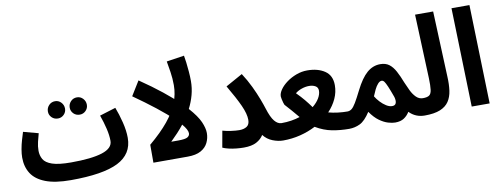

<svg xmlns="http://www.w3.org/2000/svg" viewBox="-62 -1065 3685 1412"><g transform="rotate(-10 1780.5 -358.5)"><path d="M521 -442Q493 -442 474.5 -460.5Q456 -479 456 -505Q456 -532 474.5 -551.5Q493 -571 521 -571Q547 -571 565.5 -551.5Q584 -532 584 -505Q584 -479 565.5 -460.5Q547 -442 521 -442ZM358 -442Q330 -442 311.5 -460.5Q293 -479 293 -505Q293 -532 311.5 -551.5Q330 -571 358 -571Q384 -571 402.5 -551.5Q421 -532 421 -505Q421 -479 402.5 -460.5Q384 -442 358 -442Z M372 21Q256 21 184.5 -6.5Q113 -34 80.5 -84.5Q48 -135 48 -204Q48 -232 54 -266Q60 -300 69.5 -332.5Q79 -365 87 -390L199 -360Q191 -332 183 -299Q175 -266 175 -233Q175 -198 191.5 -169Q208 -140 256 -123.5Q304 -107 397 -107Q550 -107 629.5 -132.5Q709 -158 709 -213Q709 -254 697 -305Q685 -356 666 -409L786 -446Q806 -395 822 -331Q838 -267 838 -213Q838 -92 726 -35.5Q614 21 372 21Z M1208 -282Q1158 -331 1084 -389Q1010 -447 923 -508L989 -615Q1083 -551 1151.5 -496Q1220 -441 1269 -394Z M1417 -147Q1417 -109 1400.5 -75Q1384 -41 1347 -20.5Q1310 0 1248 0H992V-134Q1080 -208 1134 -274Q1188 -340 1213.5 -404Q1239 -468 1239 -536Q1239 -586 1231.5 -634.5Q1224 -683 1218 -716L1350 -736Q1354 -716 1358 -683Q1362 -650 1365 -613.5Q1368 -577 1368 -544Q1368 -491 1354.5 -441Q1341 -391 1317 -344Q1375 -279 1396 -231Q1417 -183 1417 -147ZM1148 -129H1200Q1253 -129 1270 -139.5Q1287 -150 1287 -168Q1287 -194 1249 -239Q1227 -211 1201.5 -183.5Q1176 -156 1148 -129Z M1656 -126Q1690 -126 1712 -140Q1734 -154 1734 -190Q1734 -234 1705 -298Q1676 -362 1619 -459L1745 -529Q1780 -475 1805.5 -421.5Q1831 -368 1848 -323Q1865 -278 1874 -249Q1895 -181 1919 -152Q1943 -123 1971 -123Q2002 -123 2017 -105Q2032 -87 2032 -61Q2032 -31 2014 -13Q1996 5 1961 5Q1924 5 1883 -11Q1842 -27 1815 -62Q1797 -32 1761.5 -13Q1726 6 1667 6Q1642 6 1611.5 3Q1581 0 1554 -6.5Q1527 -13 1510 -21L1532 -144Q1560 -136 1595.5 -131Q1631 -126 1656 -126Z M1960 5 1970 -123Q2009 -123 2044 -128.5Q2079 -134 2109 -144Q2083 -175 2061 -200.5Q2039 -226 2015 -252Q2013 -255 2009 -268.5Q2005 -282 2002 -296.5Q1999 -311 1999 -317Q1999 -341 2018 -368Q2037 -395 2069 -418.5Q2101 -442 2141 -457Q2181 -472 2223 -472Q2302 -472 2353.5 -437.5Q2405 -403 2405 -330Q2405 -278 2383 -230Q2361 -182 2322 -141Q2355 -132 2392 -127.5Q2429 -123 2465 -123Q2494 -123 2509.5 -105Q2525 -87 2525 -60Q2525 -30 2506 -12.5Q2487 5 2455 5Q2388 5 2327 -6.5Q2266 -18 2205 -54Q2151 -26 2089 -10.5Q2027 5 1960 5ZM2113 -321Q2146 -288 2170 -259Q2194 -230 2216 -199Q2249 -226 2266 -255Q2283 -284 2283 -311Q2283 -335 2263.5 -346Q2244 -357 2217 -357Q2190 -357 2162 -347.5Q2134 -338 2113 -321Z M2453 5 2462 -123Q2480 -123 2494.5 -134Q2509 -145 2527 -175Q2545 -205 2573 -261Q2616 -347 2660.5 -385.5Q2705 -424 2760 -424Q2800 -424 2826 -404.5Q2852 -385 2872 -348Q2892 -311 2912 -259Q2924 -230 2939.5 -198Q2955 -166 2976.5 -144.5Q2998 -123 3027 -123Q3058 -123 3073.5 -105Q3089 -87 3089 -61Q3089 -33 3070.5 -14Q3052 5 3018 5Q2950 5 2903 -43Q2887 -16 2861.5 1Q2836 18 2795 18Q2773 18 2742.5 9Q2712 0 2678.5 -24Q2645 -48 2613 -94Q2573 -32 2534.5 -13.5Q2496 5 2453 5ZM2674 -199Q2687 -177 2707 -155.5Q2727 -134 2750 -119.5Q2773 -105 2794 -105Q2817 -105 2823 -122.5Q2829 -140 2821 -168Q2802 -221 2789.5 -250Q2777 -279 2768.5 -290.5Q2760 -302 2749 -302Q2735 -302 2721 -286.5Q2707 -271 2695.5 -247.5Q2684 -224 2674 -199Z M3017 5 3026 -123Q3059 -123 3074 -133.5Q3089 -144 3093 -174Q3097 -204 3095 -260L3076 -738H3211L3231 -248Q3234 -190 3227.5 -143.5Q3221 -97 3199 -64Q3177 -31 3133.5 -13Q3090 5 3017 5Z M3369 0 3348 -738H3482L3503 0Z"/></g></svg>

Font: Noto Sans Arabic ExtCond
Style: Bold
Weight: 700
Width: 2
Designer: Monotype Design Team, Nadine Chahine, Nizar Qandah and Khaled Hosny
Foundry: Monotype Imaging Inc.
Version: Version 2.012; ttfautohint (v1.8.4.7-5d5b)